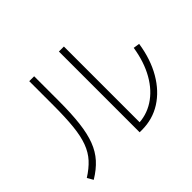

<svg xmlns="http://www.w3.org/2000/svg" viewBox="-164 -1028 1328 1328"><g transform="rotate(-45 500.0 -364.0)"><path d="M536 27V-763H585V4L558 -21Q650 -21 725 -69Q800 -117 850.5 -205.5Q901 -294 920 -415L966 -408Q946 -276 889 -178Q832 -80 747.5 -26.5Q663 27 558 27ZM54 -8Q111 -44 148.5 -85Q186 -126 207.5 -184Q229 -242 237.5 -324.5Q246 -407 246 -525V-763H294V-523Q294 -399 283.5 -310Q273 -221 249 -158Q225 -95 183.5 -49Q142 -3 79 35Z"/></g></svg>

Font: M PLUS 2 Thin Light
Style: Regular
Weight: 300
Version: Version 1.001